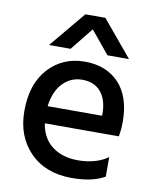

<svg xmlns="http://www.w3.org/2000/svg" viewBox="-82 -783 689 851"><g transform="rotate(10 262.5 -357.5)"><path d="M447 -27Q391 5 299 5Q181 5 111 -66Q41 -137 41 -252Q41 -374 105 -443.5Q169 -513 268 -513Q365 -513 422 -452.5Q479 -392 479 -278Q479 -247 473 -213H140Q150 -147 196 -112Q242 -77 312 -77Q393 -77 447 -115ZM270 -432Q220 -432 184 -395.5Q148 -359 139 -290H384V-308Q382 -365 353 -398.5Q324 -432 270 -432ZM195 -558H98L233 -720H323L458 -558H361L277 -660Z"/></g></svg>

Font: Hind Siliguri Medium
Style: Regular
Weight: 500
Designer: Jyotish Sonowal
Foundry: Indian Type Foundry
Version: Version 1.001;PS 1.0;hotconv 1.0.86;makeotf.lib2.5.63406; tt